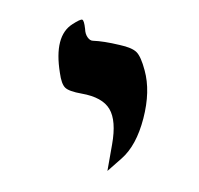

<svg xmlns="http://www.w3.org/2000/svg" viewBox="-46 -804 406 391"><g transform="rotate(10 156.5 -608.5)"><path d="M199 -516Q199 -565 181 -586Q163 -607 120 -607Q94 -607 85 -613Q76 -619 69 -641Q44 -713 77 -743Q91 -756 95 -755.5Q99 -755 104 -738Q106 -728 112 -722Q118 -716 124 -717Q145 -720 179 -718Q205 -717 215.5 -709.5Q226 -702 238 -676Q257 -636 252.5 -579Q248 -522 223 -491L199 -461Z"/></g></svg>

Font: Daniel
Style: Regular
Weight: 400
Version: Version 1.1